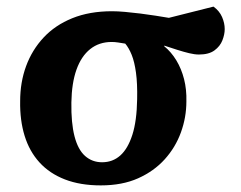

<svg xmlns="http://www.w3.org/2000/svg" viewBox="-20 -547 728 581"><path d="M285 14Q223 14 176.5 -4Q130 -22 99.5 -55.5Q69 -89 54.5 -136Q40 -183 41 -241Q41 -298 59 -347Q77 -396 112 -433.5Q147 -471 199 -492Q251 -513 319 -513Q336 -513 358.5 -511Q381 -509 405 -506Q429 -503 451 -499.5Q473 -496 491 -493L626 -527Q644 -514 652 -495.5Q660 -477 660 -459Q660 -443 653 -425Q646 -407 629 -394.5Q612 -382 582 -382Q569 -382 552.5 -386Q536 -390 517 -396Q498 -402 477 -409V-407Q498 -390 513.5 -364.5Q529 -339 537 -307.5Q545 -276 544 -240Q544 -192 527.5 -146.5Q511 -101 478.5 -65Q446 -29 398 -7.5Q350 14 285 14ZM289 -56Q321 -56 344 -76.5Q367 -97 380.5 -139Q394 -181 395 -247Q396 -294 391.5 -327Q387 -360 378.5 -381Q370 -402 359 -415Q347 -417 337 -418.5Q327 -420 318 -420Q280 -420 253 -398.5Q226 -377 211.5 -336.5Q197 -296 196 -237Q195 -175 205.5 -134.5Q216 -94 237.5 -75Q259 -56 289 -56Z"/></svg>

Font: Literata 18pt
Style: Bold Italic
Weight: 700
Italic angle: -2°
Designer: Latin by Veronika Burian and Jose Scaglione. Greek by Irene Vlachou. Cyrillic by Vera Evstafieva
Foundry: TypeTogether
Version: Version 3.103;gftools[0.9.29]